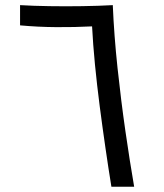

<svg xmlns="http://www.w3.org/2000/svg" viewBox="-20 -713 626 733"><path d="M405.3 0Q394 -69.3 382.6 -148.2Q371.1 -227.1 360.6 -308.1Q350.1 -389.2 342.5 -466.8Q335 -544.4 331.5 -612.3Q265.6 -608.9 195.3 -609.4Q125 -609.9 56.6 -616.2V-693.4Q107.4 -690.4 169.4 -689.5Q200.2 -689 231.4 -689Q262.7 -689 293.9 -689.5Q356.4 -690.4 410.6 -693.4Q415.5 -577.1 428.7 -453.4Q441.9 -329.6 458.7 -212.9Q475.6 -96.2 492.2 0Z"/></svg>

Font: CaskaydiaMono NF SemiLight
Style: Regular
Weight: 350
Designer: Aaron Bell
Foundry: Saja Typeworks
Version: Version 2111.001; ttfautohint (v1.8.4);Nerd Fonts 3.1.1